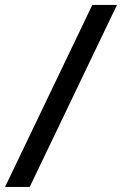

<svg xmlns="http://www.w3.org/2000/svg" viewBox="-48 -743 496 782"><path d="M-27.5 18.5 328 -723H428.5L73 18.5Z"/></svg>

Font: Public Sans
Style: Bold Italic
Weight: 700
Italic angle: -8°
Designer: The Public Sans project authors (U.S. Web Design System). Libre Franklin designed by Pablo Impallari and Rodrigo Fuenzal
Version: Version 1.008; ttfautohint (v1.8.1) -l 8 -r 50 -G 200 -x 14 